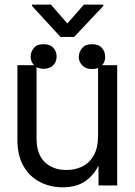

<svg xmlns="http://www.w3.org/2000/svg" viewBox="-20 -795 577 823"><path d="M400.4 -213.9V-515.6H482.4V0H402.3V-83H400.4Q383.8 -45.9 346.4 -19Q309.1 7.8 248 7.8Q196.3 7.8 152.1 -14.4Q107.9 -36.6 81.3 -81.8Q54.7 -127 54.7 -195.3V-515.6H136.7V-201.2Q136.7 -134.3 171.9 -100.3Q207 -66.4 264.6 -66.4Q302.2 -66.4 333 -81.5Q363.8 -96.7 382.1 -129.4Q400.4 -162.1 400.4 -213.9ZM111.3 -552.7Q111.8 -573.7 125.5 -589.8Q139.2 -606 166 -605.5Q193.8 -606 208.3 -590.3Q222.7 -574.7 222.7 -552.7Q222.7 -530.3 208.3 -515.4Q193.8 -500.5 166 -500Q140.6 -500.5 126.2 -515.4Q111.8 -530.3 111.3 -552.7ZM317.4 -550.8Q318.4 -573.2 332.8 -589.6Q347.2 -606 375 -605.5Q402.3 -606 416.7 -589.6Q431.2 -573.2 430.7 -550.8Q431.2 -529.8 416.7 -514.4Q402.3 -499 375 -499Q347.2 -499 332.8 -514.4Q318.4 -529.8 317.4 -550.8ZM198.2 -775.4 268.6 -694.3 339.8 -775.4H422.9V-769.5L297.9 -636.7H239.3L117.2 -769.5V-775.4Z"/></svg>

Font: Inter Display V
Style: Regular
Weight: 400
Designer: Rasmus Andersson
Foundry: rsms
Version: Version 3.015;git-src